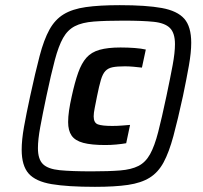

<svg xmlns="http://www.w3.org/2000/svg" viewBox="-20 -716 787 744"><path d="M348 8Q242 8 180 -2.5Q118 -13 91 -43.5Q64 -74 64 -136Q64 -174 73 -224.5Q82 -275 97 -344Q117 -436 133.5 -499Q150 -562 171.5 -601Q193 -640 226.5 -660.5Q260 -681 312.5 -688.5Q365 -696 444 -696Q547 -696 607 -685Q667 -674 694 -643.5Q721 -613 721 -550Q721 -513 712 -462Q703 -411 689 -344Q669 -252 652 -189Q635 -126 614 -87Q593 -48 560 -27.5Q527 -7 476 0.5Q425 8 348 8ZM335 -52Q402 -52 445.5 -55.5Q489 -59 516.5 -73Q544 -87 561.5 -118.5Q579 -150 593 -204.5Q607 -259 625 -344Q640 -415 649 -463.5Q658 -512 658 -545Q658 -588 638.5 -607.5Q619 -627 575.5 -631.5Q532 -636 458 -636Q389 -636 343.5 -632.5Q298 -629 270 -614.5Q242 -600 224.5 -569Q207 -538 192.5 -483.5Q178 -429 160 -344Q145 -273 136 -224Q127 -175 127 -142Q127 -99 146.5 -80Q166 -61 211.5 -56.5Q257 -52 335 -52ZM388 -154Q334 -154 302.5 -162.5Q271 -171 257.5 -190.5Q244 -210 244 -243Q244 -263 247.5 -287.5Q251 -312 258 -343Q270 -398 283 -434.5Q296 -471 315 -492.5Q334 -514 366 -523Q398 -532 447 -532Q476 -532 502 -530Q528 -528 545 -524L530 -454Q514 -456 496.5 -457.5Q479 -459 464 -459Q434 -459 416.5 -455.5Q399 -452 388.5 -441Q378 -430 371 -406.5Q364 -383 356 -343Q351 -317 347 -297.5Q343 -278 343 -265Q343 -240 359.5 -234Q376 -228 415 -228Q435 -228 453 -229.5Q471 -231 484 -232L469 -161Q452 -158 430.5 -156Q409 -154 388 -154Z"/></svg>

Font: Saira Thin
Style: Bold Italic
Weight: 700
Italic angle: -12°
Version: Version 1.101